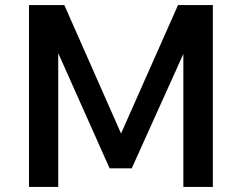

<svg xmlns="http://www.w3.org/2000/svg" viewBox="-20 -735 951 755"><path d="M498 -73H411L209 -526V0H94V-715H233L456 -210L680 -715H817V0H701V-523Z"/></svg>

Font: Wix Madefor Text SemiBold
Style: Regular
Weight: 600
Designer: Dalton Maag Ltd
Foundry: Dalton Maag Ltd
Version: Version 3.100